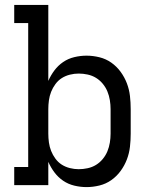

<svg xmlns="http://www.w3.org/2000/svg" viewBox="-20 -755 640 783"><path d="M333 8Q308 8 283 2Q258 -4 237.5 -18Q217 -32 202 -52Q187 -72 177 -95V0H38V-74H95V-661H38V-735H177V-425Q187 -448 202 -468Q217 -488 237.5 -502Q258 -516 283 -522Q308 -528 333 -528Q359 -528 385.5 -521.5Q412 -515 434 -499.5Q456 -484 472 -462Q488 -440 497.5 -415Q507 -390 510 -363.5Q513 -337 513 -310V-210Q513 -183 510 -156.5Q507 -130 497.5 -105Q488 -80 472 -58Q456 -36 434 -20.5Q412 -5 385.5 1.5Q359 8 333 8ZM301 -65Q319 -65 337.5 -69Q356 -73 371.5 -82.5Q387 -92 399 -106.5Q411 -121 418 -138Q425 -155 428 -173.5Q431 -192 431 -210V-310Q431 -328 428 -346.5Q425 -365 418 -382Q411 -399 399 -413.5Q387 -428 371.5 -437.5Q356 -447 337.5 -451Q319 -455 301 -455Q283 -455 265 -450.5Q247 -446 232 -436.5Q217 -427 206 -412Q195 -397 188.5 -380.5Q182 -364 179.5 -346Q177 -328 177 -310V-210Q177 -192 179.5 -174Q182 -156 188.5 -139.5Q195 -123 206 -108Q217 -93 232 -83.5Q247 -74 265 -69.5Q283 -65 301 -65Z"/></svg>

Font: Iosevka Plex Etoile
Style: Regular
Weight: 400
Designer: Belleve Invis
Foundry: Belleve Invis
Version: Version 25.1.1; ttfautohint (v1.8.4)